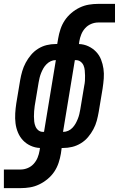

<svg xmlns="http://www.w3.org/2000/svg" viewBox="-70 -755 613 990"><path d="M-50 215V119H37Q55 119 73 111.5Q91 104 104 89.5Q117 75 124 57.5Q131 40 134 22L136 8Q111 7 88 -3.5Q65 -14 48.5 -31.5Q32 -49 22.5 -72Q13 -95 10 -119.5Q7 -144 8.5 -170Q10 -196 14 -222L34 -342Q38 -365 44.5 -387.5Q51 -410 62.5 -431.5Q74 -453 90 -472Q106 -491 127 -504Q148 -517 171 -522.5Q194 -528 217 -528H225L230 -557Q234 -581 242 -605Q250 -629 264 -650Q278 -671 298 -688Q318 -705 341 -716Q364 -727 388 -731Q412 -735 436 -735H523V-639H436Q418 -639 400 -631.5Q382 -624 369 -609.5Q356 -595 349 -577.5Q342 -560 339 -542L337 -528Q363 -527 385.5 -516.5Q408 -506 425 -488.5Q442 -471 451 -448Q460 -425 463.5 -400.5Q467 -376 465 -350Q463 -324 459 -298L439 -178Q435 -155 429 -132.5Q423 -110 411.5 -88.5Q400 -67 384 -48Q368 -29 346.5 -16Q325 -3 302 2.5Q279 8 256 8H248L244 37Q240 61 232 85Q224 109 210 130Q196 151 175.5 168Q155 185 132 196Q109 207 85 211Q61 215 37 215ZM157 -75 218 -445H217Q204 -445 192 -439.5Q180 -434 170 -424Q160 -414 153.5 -402.5Q147 -391 142 -378.5Q137 -366 134 -353.5Q131 -341 129 -329L109 -209Q107 -195 106 -181.5Q105 -168 105 -154.5Q105 -141 106.5 -128Q108 -115 113 -103Q118 -91 128 -83Q138 -75 152 -75ZM255 -75H256Q269 -75 281.5 -80.5Q294 -86 303.5 -96Q313 -106 319.5 -117.5Q326 -129 331 -141.5Q336 -154 339 -166.5Q342 -179 344 -191L364 -311Q367 -325 368 -338.5Q369 -352 368.5 -365.5Q368 -379 367 -392Q366 -405 361 -417Q356 -429 345.5 -437Q335 -445 321 -445H316Z"/></svg>

Font: Iosevka
Style: Bold Italic
Weight: 700
Italic angle: -9°
Monospace: yes
Designer: Belleve Invis
Foundry: Belleve Invis
Version: Version 32.5.0; ttfautohint (v1.8.4)